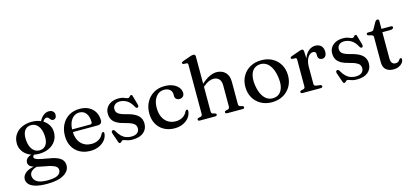

<svg xmlns="http://www.w3.org/2000/svg" viewBox="-74 -1332 4680 2170"><g transform="rotate(-15 2265.5 -247.0)"><path d="M341 -31.5Q270.5 -43 238.8 -52.2Q207 -61.5 198.8 -70Q190.5 -78.5 190.5 -87Q190.5 -97 198.2 -105.5Q206 -114 224.5 -122.5L211 -129.5Q170.5 -123 147.5 -110.2Q124.5 -97.5 115 -81.5Q105.5 -65.5 105.5 -47.5Q105.5 -26 119.2 -9.8Q133 6.5 171 19.5Q209 32.5 283 45Q344 55 377 66.8Q410 78.5 423 93.2Q436 108 436 127Q436 152 420 170.2Q404 188.5 370.2 198.2Q336.5 208 284 208Q191 208 152.8 180Q114.5 152 114.5 107.5Q114.5 78 142.5 54.2Q170.5 30.5 225.5 23.5L215 9Q113 21.5 72.5 54.8Q32 88 32 129Q32 162 55.2 188.2Q78.5 214.5 130.2 229.8Q182 245 267 245Q394 245 461.8 204Q529.5 163 529.5 99Q529.5 64.5 511.8 39.2Q494 14 453 -3.5Q412 -21 341 -31.5ZM364 -427.5 390.5 -422Q409.5 -457 422 -468.5Q434.5 -480 449 -480Q461 -480 468.5 -473.5Q476 -467 482 -458.2Q488 -449.5 495.8 -443Q503.5 -436.5 517 -436.5Q535.5 -436.5 546.5 -449.8Q557.5 -463 557.5 -485.5Q557.5 -512 539.8 -527.5Q522 -543 493.5 -543Q461 -543 431.5 -521.5Q402 -500 380 -458ZM489 -299.5Q489 -350 462.2 -390.5Q435.5 -431 387.5 -454.8Q339.5 -478.5 274.5 -478.5Q208.5 -478.5 157.8 -454.2Q107 -430 78.5 -386.8Q50 -343.5 50 -286Q50 -236 76.8 -195.2Q103.5 -154.5 152 -130.8Q200.5 -107 264.5 -107Q330.5 -107 381.2 -131.2Q432 -155.5 460.5 -198.8Q489 -242 489 -299.5ZM255.5 -443.5Q307 -445.5 339.8 -404.8Q372.5 -364 378 -292Q383 -222.5 358.2 -184Q333.5 -145.5 283.5 -143.5Q249 -142.5 222.8 -160.2Q196.5 -178 180.5 -212.8Q164.5 -247.5 161 -295Q157.5 -341.5 167.5 -374Q177.5 -406.5 199.8 -424.2Q222 -442 255.5 -443.5Z M1036.5 -292Q1036.5 -269 1023.2 -257.2Q1010 -245.5 984 -245.5H664.5V-277H904.5Q929 -277 929 -298.5Q929 -365.5 900.2 -403Q871.5 -440.5 823 -440.5Q785 -440.5 756.2 -419Q727.5 -397.5 711.2 -357.8Q695 -318 695 -264Q695 -164.5 742.5 -113Q790 -61.5 867 -61.5Q916.5 -61.5 953 -84Q989.5 -106.5 1004.5 -143.5Q1010.5 -151.5 1014.8 -154.8Q1019 -158 1024 -158Q1031 -158 1034 -152.2Q1037 -146.5 1036.5 -138.5Q1033.5 -97 1006.8 -63Q980 -29 935.5 -8.8Q891 11.5 834.5 11.5Q764 11.5 710.8 -17.8Q657.5 -47 627.5 -100.5Q597.5 -154 597.5 -225.5Q597.5 -299 626.5 -356.2Q655.5 -413.5 709.2 -446.5Q763 -479.5 837 -479.5Q898 -479.5 943 -455.5Q988 -431.5 1012.2 -389.2Q1036.5 -347 1036.5 -292Z M1296.5 -443Q1259 -443 1237.2 -423.5Q1215.5 -404 1215.5 -373Q1215.5 -353.5 1224.5 -338Q1233.5 -322.5 1257 -310Q1280.5 -297.5 1324 -286Q1393 -270 1432 -247Q1471 -224 1486.8 -194.5Q1502.5 -165 1502.5 -129Q1502.5 -66 1457 -27.2Q1411.5 11.5 1327 11.5Q1296 11.5 1275.8 6Q1255.5 0.5 1242.2 -5Q1229 -10.5 1219 -10.5Q1209 -10.5 1203.2 -5Q1197.5 0.5 1192.2 6.2Q1187 12 1178.5 12Q1171.5 12 1167.8 7.8Q1164 3.5 1160.5 -7L1124 -112.5Q1119.5 -126 1121.2 -135Q1123 -144 1132 -147.5Q1141 -151 1148 -147.5Q1155 -144 1160.5 -134.5Q1183 -93.5 1208.5 -69.2Q1234 -45 1262.8 -35Q1291.5 -25 1322 -25Q1369 -25 1392.8 -45Q1416.5 -65 1416.5 -98Q1416.5 -118 1406.5 -134.2Q1396.5 -150.5 1370 -164.5Q1343.5 -178.5 1294.5 -190.5Q1234 -205 1198 -226Q1162 -247 1146.2 -276.5Q1130.5 -306 1130.5 -345Q1130.5 -384.5 1150.5 -414.8Q1170.5 -445 1206.8 -462.2Q1243 -479.5 1292 -479.5Q1323 -479.5 1342.8 -473.5Q1362.5 -467.5 1375.2 -461.2Q1388 -455 1397.5 -455Q1408.5 -455 1414.5 -461.2Q1420.5 -467.5 1425.8 -473.5Q1431 -479.5 1439 -479.5Q1445 -479.5 1449 -475.5Q1453 -471.5 1455 -461.5L1483.5 -361Q1487 -346.5 1486 -337Q1485 -327.5 1475.5 -323.5Q1466.5 -320.5 1459.8 -325.2Q1453 -330 1446 -342Q1417.5 -396.5 1377.8 -419.8Q1338 -443 1296.5 -443Z M2014.5 -349.5Q2014.5 -326 1999 -310.2Q1983.5 -294.5 1957.5 -294.5Q1932.5 -294.5 1918.8 -308.8Q1905 -323 1905 -346.5V-362.5Q1905 -397.5 1880.8 -419Q1856.5 -440.5 1813.5 -440.5Q1775 -440.5 1745.2 -418.8Q1715.5 -397 1698.5 -357.5Q1681.5 -318 1681.5 -264Q1681.5 -199 1703.8 -153.8Q1726 -108.5 1764.8 -85.2Q1803.5 -62 1853 -62Q1901 -62 1935.8 -84Q1970.5 -106 1985.5 -142Q1991.5 -150 1995.8 -153.2Q2000 -156.5 2005.5 -156.5Q2012 -156.5 2015 -150.8Q2018 -145 2017.5 -137.5Q2014 -96 1988 -62.2Q1962 -28.5 1918.8 -8.5Q1875.5 11.5 1820.5 11.5Q1750.5 11.5 1697.2 -17.8Q1644 -47 1614 -100.5Q1584 -154 1584 -225.5Q1584 -297.5 1614.2 -354.8Q1644.5 -412 1699.5 -445.8Q1754.5 -479.5 1828.5 -479.5Q1886 -479.5 1927.8 -461.5Q1969.5 -443.5 1992 -414Q2014.5 -384.5 2014.5 -349.5Z M2245.5 -344 2226.5 -363.5 2248 -382.5Q2308 -436 2352.8 -457.8Q2397.5 -479.5 2438 -479.5Q2501.5 -479.5 2540 -440Q2578.5 -400.5 2578.5 -332V-70Q2578.5 -56 2584.2 -48.8Q2590 -41.5 2600.5 -38.5L2621.5 -33.5Q2630 -31 2634 -26.8Q2638 -22.5 2638 -16.5Q2638 -9 2632.8 -4.5Q2627.5 0 2616 0H2437Q2414 0 2414 -17Q2414 -28.5 2429.5 -33.5L2453 -38.5Q2463.5 -41.5 2468.5 -48.8Q2473.5 -56 2473.5 -70V-316Q2473.5 -366.5 2448.8 -391.2Q2424 -416 2383 -416Q2358 -416 2329 -403.2Q2300 -390.5 2267 -362.5ZM2259.5 -712V-68.5Q2259.5 -55 2264.8 -48.2Q2270 -41.5 2279.5 -38.5L2302 -33.5Q2317.5 -28.5 2317.5 -17Q2317.5 0 2294.5 0H2116Q2105 0 2099.5 -4.5Q2094 -9 2094 -16.5Q2094 -22.5 2098.2 -26.8Q2102.5 -31 2111 -33.5L2135 -38.5Q2144.5 -41.5 2149.5 -48Q2154.5 -54.5 2154.5 -68V-641.5Q2154.5 -652.5 2150.8 -657.5Q2147 -662.5 2138.5 -663.5L2104.5 -665Q2096 -666.5 2092.5 -670Q2089 -673.5 2089 -679Q2089 -685.5 2093 -689.5Q2097 -693.5 2108 -697.5L2192 -727Q2207.5 -732.5 2217.2 -735Q2227 -737.5 2234.5 -737.5Q2247 -737.5 2253.2 -730.8Q2259.5 -724 2259.5 -712Z M2962 -479Q3035.5 -479 3091.5 -447.8Q3147.5 -416.5 3179 -361Q3210.5 -305.5 3210.5 -233Q3210.5 -163 3178.5 -107.5Q3146.5 -52 3089.8 -20.2Q3033 11.5 2958.5 11.5Q2885.5 11.5 2829.5 -20Q2773.5 -51.5 2742 -107Q2710.5 -162.5 2710.5 -234.5Q2710.5 -305.5 2742.5 -360.8Q2774.5 -416 2831 -447.5Q2887.5 -479 2962 -479ZM2997 -31Q3038.5 -36.5 3064.8 -64.8Q3091 -93 3099.8 -140.8Q3108.5 -188.5 3097.5 -253.5Q3087 -318.5 3062.2 -361.8Q3037.5 -405 3002 -424Q2966.5 -443 2924 -437Q2882 -431 2856 -402.8Q2830 -374.5 2821.2 -326.8Q2812.5 -279 2823 -214.5Q2834 -149.5 2858.8 -106.2Q2883.5 -63 2919 -43.8Q2954.5 -24.5 2997 -31Z M3444.5 -260.5Q3444.5 -331.5 3465.5 -380.2Q3486.5 -429 3520 -454.2Q3553.5 -479.5 3591.5 -479.5Q3636.5 -479.5 3661.2 -454.5Q3686 -429.5 3686 -386Q3686 -351.5 3671.5 -333.8Q3657 -316 3633.5 -316Q3610 -316 3597.2 -329.2Q3584.5 -342.5 3584.5 -365.5V-382.5Q3584 -399.5 3576.2 -407.8Q3568.5 -416 3550 -416Q3528.5 -416 3508.2 -399Q3488 -382 3475 -347.5Q3462 -313 3462 -260.5ZM3456.5 -450 3462 -332V-68.5Q3462 -56 3467.8 -49.5Q3473.5 -43 3487 -41L3532 -34.5Q3542.5 -33 3547.5 -28.8Q3552.5 -24.5 3552.5 -16.5Q3552.5 -9 3546.8 -4.5Q3541 0 3529.5 0H3318Q3307 0 3301.5 -4.5Q3296 -9 3296 -16.5Q3296 -22.5 3300.2 -26.8Q3304.5 -31 3313 -33.5L3337 -38.5Q3346.5 -41.5 3351.5 -48Q3356.5 -54.5 3356.5 -68V-379Q3356.5 -390 3352.8 -395Q3349 -400 3340.5 -401L3306.5 -402.5Q3298 -403.5 3294.5 -407Q3291 -410.5 3291 -416.5Q3291 -423 3295.2 -427.2Q3299.5 -431.5 3310.5 -435L3392.5 -464Q3412 -471 3421.5 -473.2Q3431 -475.5 3436.5 -475.5Q3445.5 -475.5 3450.2 -469.8Q3455 -464 3456.5 -450Z M3922 -443Q3884.5 -443 3862.8 -423.5Q3841 -404 3841 -373Q3841 -353.5 3850 -338Q3859 -322.5 3882.5 -310Q3906 -297.5 3949.5 -286Q4018.5 -270 4057.5 -247Q4096.5 -224 4112.2 -194.5Q4128 -165 4128 -129Q4128 -66 4082.5 -27.2Q4037 11.5 3952.5 11.5Q3921.5 11.5 3901.2 6Q3881 0.5 3867.8 -5Q3854.5 -10.5 3844.5 -10.5Q3834.5 -10.5 3828.8 -5Q3823 0.5 3817.8 6.2Q3812.5 12 3804 12Q3797 12 3793.2 7.8Q3789.5 3.5 3786 -7L3749.5 -112.5Q3745 -126 3746.8 -135Q3748.5 -144 3757.5 -147.5Q3766.5 -151 3773.5 -147.5Q3780.5 -144 3786 -134.5Q3808.5 -93.5 3834 -69.2Q3859.5 -45 3888.2 -35Q3917 -25 3947.5 -25Q3994.5 -25 4018.2 -45Q4042 -65 4042 -98Q4042 -118 4032 -134.2Q4022 -150.5 3995.5 -164.5Q3969 -178.5 3920 -190.5Q3859.5 -205 3823.5 -226Q3787.5 -247 3771.8 -276.5Q3756 -306 3756 -345Q3756 -384.5 3776 -414.8Q3796 -445 3832.2 -462.2Q3868.5 -479.5 3917.5 -479.5Q3948.5 -479.5 3968.2 -473.5Q3988 -467.5 4000.8 -461.2Q4013.5 -455 4023 -455Q4034 -455 4040 -461.2Q4046 -467.5 4051.2 -473.5Q4056.5 -479.5 4064.5 -479.5Q4070.5 -479.5 4074.5 -475.5Q4078.5 -471.5 4080.5 -461.5L4109 -361Q4112.5 -346.5 4111.5 -337Q4110.5 -327.5 4101 -323.5Q4092 -320.5 4085.2 -325.2Q4078.5 -330 4071.5 -342Q4043 -396.5 4003.2 -419.8Q3963.5 -443 3922 -443Z M4239 -428.5 4212 -435Q4200 -438.5 4195.2 -443Q4190.5 -447.5 4190.5 -453.5Q4190.5 -461 4196 -465.2Q4201.5 -469.5 4210.5 -469.5H4242.5Q4256 -469.5 4264 -473.5Q4272 -477.5 4278 -488.5L4319 -562Q4326 -573.5 4333.2 -578.5Q4340.5 -583.5 4348.5 -583.5Q4357 -583.5 4361.8 -578.2Q4366.5 -573 4366.5 -563.5V-123Q4366.5 -88.5 4380.8 -70.5Q4395 -52.5 4420.5 -52.5Q4438.5 -52.5 4448.8 -58.5Q4459 -64.5 4464.8 -72.8Q4470.5 -81 4475.8 -87.2Q4481 -93.5 4489 -94Q4495 -94 4498.5 -90Q4502 -86 4502 -77Q4501.5 -55.5 4486 -35.8Q4470.5 -16 4443.5 -3.8Q4416.5 8.5 4381.5 8.5Q4326.5 8.5 4294 -20Q4261.5 -48.5 4261.5 -106.5V-400Q4261.5 -412 4256.5 -418.2Q4251.5 -424.5 4239 -428.5ZM4319.5 -430.5 4320 -469.5H4477Q4487 -469.5 4492.2 -465.5Q4497.5 -461.5 4497.5 -454Q4497.5 -444 4487.2 -437.2Q4477 -430.5 4454.5 -430.5Z"/></g></svg>

Font: Fraunces 16pt
Style: Regular
Weight: 400
Version: Version 1.000;[b76b70a41]